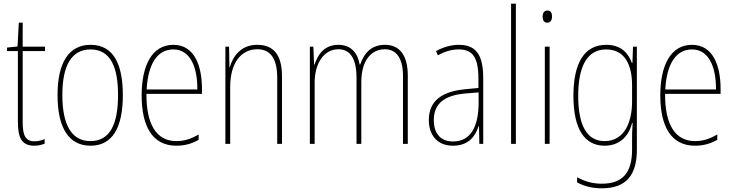

<svg xmlns="http://www.w3.org/2000/svg" viewBox="-20 -780 3977 1041"><path d="M167 -14C116 -14 103 -49 103 -119V-503H224V-527H103V-657H82L75 -528L18 -522V-503H77V-120C77 -37 95 10 166 10C190 10 206 5 222 -1V-26C208 -19 188 -14 167 -14Z M646 -264C646 -428 598 -537 471 -537C353 -537 292 -440 292 -265C292 -88 352 10 471 10C589 10 646 -87 646 -264ZM318 -265C318 -423 367 -512 471 -512C581 -512 620 -413 620 -265C620 -102 574 -15 470 -15C366 -15 318 -107 318 -265Z M920 -537C803 -537 748 -423 748 -263C748 -97 805 10 936 10C984 10 1022 -2 1057 -22V-51C1014 -26 979 -15 936 -15C828 -15 773 -106 774 -271H1075V-298C1075 -424 1034 -537 920 -537ZM920 -512C1011 -512 1051 -417 1050 -295H775C783 -440 837 -512 920 -512Z M1375 -537C1286 -537 1243 -475 1226 -416H1224L1222 -527H1202V0H1228V-308C1228 -445 1292 -513 1375 -513C1442 -513 1483 -468 1483 -359V0H1509V-366C1509 -485 1461 -537 1375 -537Z M2068 -537C1993 -537 1954 -492 1933 -430H1930C1920 -490 1885 -537 1815 -537C1732 -537 1701 -476 1685 -429H1683L1679 -527H1660V0H1686V-333C1686 -433 1734 -513 1815 -513C1870 -513 1913 -475 1913 -357V0H1939V-336C1939 -449 1991 -513 2067 -513C2122 -513 2165 -473 2165 -368V0H2191V-370C2191 -486 2142 -537 2068 -537Z M2467 -537C2426 -537 2382 -524 2344 -503L2354 -480C2397 -504 2434 -512 2467 -512C2542 -512 2574 -471 2574 -351V-303L2501 -296C2377 -284 2305 -234 2305 -129C2305 -53 2346 10 2436 10C2522 10 2558 -43 2575 -96H2577L2579 0H2600V-356C2600 -486 2559 -537 2467 -537ZM2501 -273 2575 -279V-220C2574 -98 2535 -13 2436 -13C2370 -13 2332 -55 2332 -129C2332 -219 2391 -263 2501 -273Z M2777 0V-760H2751V0Z M2948 -723C2928 -723 2922 -706 2922 -690C2922 -672 2929 -657 2947 -657C2965 -657 2973 -671 2973 -691C2973 -707 2968 -723 2948 -723ZM2960 -527H2934V0H2960Z M3267 -537C3144 -537 3089 -432 3089 -260C3089 -78 3151 10 3258 10C3338 10 3389 -40 3407 -113H3410C3407 -72 3407 -47 3407 -14V32C3407 156 3356 216 3243 216C3189 216 3148 202 3109 181V209C3146 229 3189 241 3243 241C3377 241 3433 167 3433 32V-527H3412L3409 -439H3406C3387 -491 3348 -537 3267 -537ZM3267 -512C3370 -512 3407 -424 3407 -319V-229C3407 -129 3372 -15 3258 -15C3165 -15 3115 -95 3115 -260C3115 -413 3159 -512 3267 -512Z M3732 -537C3615 -537 3560 -423 3560 -263C3560 -97 3617 10 3748 10C3796 10 3834 -2 3869 -22V-51C3826 -26 3791 -15 3748 -15C3640 -15 3585 -106 3586 -271H3887V-298C3887 -424 3846 -537 3732 -537ZM3732 -512C3823 -512 3863 -417 3862 -295H3587C3595 -440 3649 -512 3732 -512Z"/></svg>

Font: Noto Sans Myanmar UI Condensed Thin
Style: Regular
Weight: 100
Width: 3
Designer: Monotype Design Team
Foundry: Monotype Imaging Inc.
Version: Version 2.103